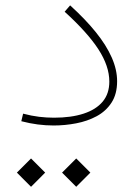

<svg xmlns="http://www.w3.org/2000/svg" viewBox="-20 -467 525 722"><path d="M213.4 182.1 266.6 235.4 319.8 182.1 266.6 128.9ZM43.5 182.1 96.7 235.4 149.9 182.1 96.7 128.9ZM420.4 -161.6Q420.4 -205.1 400.1 -251Q379.9 -296.9 340.6 -345.7Q301.3 -394.5 243.7 -446.8L223.1 -422.9Q309.1 -344.7 350.1 -281.5Q391.1 -218.3 391.1 -160.2Q391.1 -114.7 366 -84.7Q340.8 -54.7 294.2 -39.6Q247.6 -24.4 183.1 -24.4Q155.3 -24.4 127 -27.8Q98.6 -31.2 66.9 -39.6L60.1 -11.2Q91.8 -2.9 121.8 1Q151.9 4.9 181.6 4.9Q224.1 4.9 266.4 -3.2Q308.6 -11.2 343.5 -30Q378.4 -48.8 399.4 -81.1Q420.4 -113.3 420.4 -161.6Z"/></svg>

Font: Estedad-FD-VF Thin
Style: Regular
Weight: 100
Designer: Amin Abedi
Version: Version 5.0